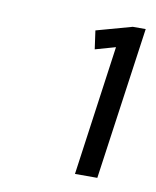

<svg xmlns="http://www.w3.org/2000/svg" viewBox="-52 -827 357 440"><g transform="rotate(10 126.5 -607.5)"><path d="M203 -430H151L197 -760L220 -740L146 -719L140 -762L223 -785H253Z"/></g></svg>

Font: Pathway Extreme Condensed ExtraLight
Style: Italic
Weight: 250
Width: 3
Italic angle: -8°
Version: Version 1.001;gftools[0.9.26]